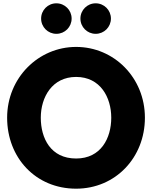

<svg xmlns="http://www.w3.org/2000/svg" viewBox="-20 -1123 917 1158"><path d="M320 -1103C269 -1103 228 -1062 228 -1011C228 -960 269 -919 320 -919C371 -919 412 -960 412 -1011C412 -1062 371 -1103 320 -1103ZM557 -1103C506 -1103 465 -1062 465 -1011C465 -960 506 -919 557 -919C608 -919 649 -960 649 -1011C649 -1062 608 -1103 557 -1103ZM23 -413C23 -172 195 15 439 15C676 15 854 -172 854 -413C854 -654 668 -840 439 -840C212 -840 23 -654 23 -413ZM226 -413C226 -536 294 -659 439 -659C585 -659 651 -536 651 -413C651 -290 589 -167 439 -167C285 -167 226 -290 226 -413Z"/></svg>

Font: Hussar Przerywany
Style: Regular
Weight: 400
Foundry: Cannot Into Space Fonts
Version: Version 0.982